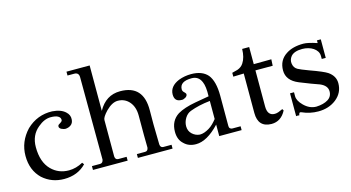

<svg xmlns="http://www.w3.org/2000/svg" viewBox="-78 -1009 2423 1326"><g transform="rotate(-15 1133.0 -345.5)"><path d="M110.9 -253.7Q110.9 -146.3 166.9 -90.3Q217.1 -40 291.4 -40Q342.9 -40 392 -67.4L402.3 -53.7Q341.7 9.1 244.6 9.1Q155.4 9.1 91.4 -48Q26.3 -110.9 26.3 -213.7Q26.3 -315.4 99.4 -393.1Q177.1 -467.4 283.4 -464Q346.3 -459.4 377.1 -429.7Q402.3 -406.9 400 -376Q398.9 -349.7 381.1 -336.6Q363.4 -323.4 339.4 -323.4Q336 -323.4 328 -325.7Q320 -328 313.1 -331.4Q306.3 -334.9 301.7 -341.1Q297.1 -347.4 299.4 -355.4Q300.6 -363.4 316.6 -371.4Q334.9 -381.7 331.4 -394.3Q330.3 -409.1 313.1 -418.3Q296 -427.4 262.9 -427.4Q217.1 -427.4 171.4 -388.6Q110.9 -339.4 110.9 -253.7Z M1020.6 0H772.6V-27.4H832Q851.4 -27.4 854.9 -51.4Q853.7 -83.4 853.7 -139.4Q853.7 -195.4 853.7 -281.1Q853.7 -342.9 821.7 -380Q789.7 -417.1 739.4 -417.1Q699.4 -417.1 654.9 -372.6Q617.1 -332.6 617.1 -313.1V-51.4Q619.4 -27.4 640 -27.4H699.4V0H451.4V-27.4H509.7Q529.1 -27.4 533.7 -51.4L531.4 -641.1Q531.4 -675.4 498.3 -675.4H450.3V-702.9H616V-378.3Q669.7 -476.6 772.6 -476.6Q939.4 -476.6 937.1 -294.9Q936 -257.1 936.6 -196.6Q937.1 -136 939.4 -51.4Q941.7 -27.4 962.3 -27.4H1020.6Z M1514.3 0H1354.3V-82.3Q1265.1 12.6 1186.3 12.6Q1133.7 12.6 1101.7 -19.4Q1066.3 -50.3 1066.3 -107.4Q1066.3 -186.3 1126.9 -225.1Q1173.7 -252.6 1256 -267.4L1354.3 -284.6Q1356.6 -355.4 1341.7 -388.6Q1322.3 -435.4 1273.1 -435.4Q1188.6 -435.4 1187.4 -379.4Q1187.4 -365.7 1197.7 -356.6Q1208 -347.4 1210.3 -340.6Q1211.4 -332.6 1206.9 -326.3Q1202.3 -320 1195.4 -316Q1188.6 -312 1181.1 -309.7Q1173.7 -307.4 1166.9 -308.6Q1117.7 -308.6 1117.7 -361.1Q1118.9 -419.4 1187.4 -448Q1229.7 -464 1276.6 -464Q1355.4 -464 1394.3 -419.4Q1433.1 -371.4 1433.1 -267.4V-50.3Q1433.1 -38.9 1440 -33.1Q1446.9 -27.4 1456 -27.4H1514.3ZM1354.3 -122.3V-251.4Q1312 -246.9 1277.1 -238.9Q1242.3 -230.9 1211.4 -219.4Q1184 -209.1 1167.4 -181.7Q1150.9 -154.3 1150.9 -124.6Q1150.9 -90.3 1174.3 -68.6Q1197.7 -46.9 1228.6 -44.6Q1244.6 -44.6 1261.1 -50.3Q1277.7 -56 1294.9 -66.3Q1312 -76.6 1326.9 -91.4Q1341.7 -106.3 1354.3 -122.3Z M1713.1 -540.6V-418.3L1838.9 -419.4L1836.6 -373.7H1713.1V-115.4Q1713.1 -49.1 1765.7 -49.1Q1778.3 -49.1 1792.6 -54.3Q1806.9 -59.4 1822.9 -67.4L1829.7 -56Q1794.3 12.6 1725.7 12.6Q1629.7 11.4 1629.7 -91.4V-373.7L1554.3 -371.4V-398.9Q1564.6 -402.3 1573.1 -404Q1581.7 -405.7 1593.1 -409.1Q1622.9 -419.4 1637.7 -443.4Q1661.7 -480 1662.9 -540.6Z M2243.4 -140.6Q2243.4 -72 2188.6 -28.6Q2136 12.6 2060.6 12.6Q2000 12.6 1944 -12.6Q1928 -19.4 1925.7 4.6Q1908.6 2.3 1902.9 4.6V-158.9H1931.4V-130.3Q1931.4 -98.3 1966.9 -62.9Q1986.3 -43.4 2008.6 -33.1Q2030.9 -22.9 2056 -22.9Q2107.4 -25.1 2138.9 -44.6Q2170.3 -64 2170.3 -101.7Q2170.3 -142.9 2118.9 -164.6Q2096 -172.6 2060.6 -185.7Q2025.1 -198.9 1980.6 -217.1Q1897.1 -251.4 1897.1 -323.4Q1897.1 -396.6 1955.4 -434.3Q2003.4 -466.3 2080 -466.3Q2112 -466.3 2177.1 -444.6V-464H2204.6V-331.4H2176V-352Q2176 -371.4 2166.3 -386.3Q2156.6 -401.1 2141.1 -411.4Q2125.7 -421.7 2105.1 -427.4Q2084.6 -433.1 2062.9 -433.1Q2005.7 -433.1 1981.7 -405.7Q1962.3 -381.7 1966.9 -353.1Q1971.4 -323.4 1995.4 -309.7Q2003.4 -305.1 2022.3 -297.1Q2041.1 -289.1 2072 -277.7Q2120 -260.6 2150.9 -247.4Q2181.7 -234.3 2195.4 -225.1Q2243.4 -192 2243.4 -140.6Z"/></g></svg>

Font: t
Style: Regular
Weight: 400
Designer: Takis Katsoulidis and George D. Matthiopoulos
Foundry: Takis Katsoulidis and George D. Matthiopoulos
Version: Version 1.0 ; ttfautohint (v1.8.1)